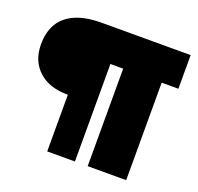

<svg xmlns="http://www.w3.org/2000/svg" viewBox="-127 -866 1034 1003"><g transform="rotate(20 390.0 -364.5)"><path d="M235 0V-315Q130 -315 71.5 -369.5Q13 -424 13 -515Q13 -584 41.5 -631.5Q70 -679 128 -704Q186 -729 275 -729H767V-542H674V0H460V-542H389V0Z"/></g></svg>

Font: Mona Sans Expanded Black
Style: Regular
Weight: 900
Width: 7
Designer: Deni Anggara
Foundry: GitHub
Version: Version 2.000